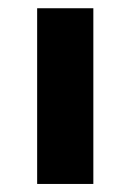

<svg xmlns="http://www.w3.org/2000/svg" viewBox="-20 -457 323 477"><path d="M72.3 -436.5H211.9V0H72.3Z"/></svg>

Font: Josefin Sans CFJ
Style: Bold
Weight: 700
Designer: Santiago Orozco
Foundry: Typemade
Version: Version 2.001